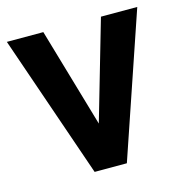

<svg xmlns="http://www.w3.org/2000/svg" viewBox="-85 -614 662 693"><g transform="rotate(-15 245.5 -267.5)"><path d="M305.7 0H185.3L0.7 -535.3H137L245 -164.7L352.3 -535.3H488Z"/></g></svg>

Font: FreesentationVF
Style: Regular
Weight: 400
Designer: glyphs from Roboto by Christian Robertson / Hangul glyphs from Noto Sans CJK(Source Han Sans) by Jang Soo-young and Kang
Foundry: PT&
Version: Version 2.001;Glyphs 3.3.1 (3343)